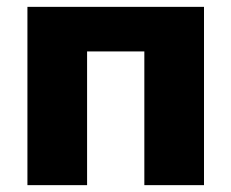

<svg xmlns="http://www.w3.org/2000/svg" viewBox="-20 -540 675 560"><path d="M60 0H234V-390H401V0H575V-520H60Z"/></svg>

Font: Fixel Display ExtraBold
Style: Regular
Weight: 800
Designer: AlfaBravo + MacPaw
Foundry: Kyrylo Tkachov, Marchela Mozhyna, Serhii Makarenko, Maria Weinstein, Zakhar Kryvoshyya
Version: Version 1.211